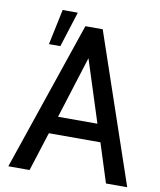

<svg xmlns="http://www.w3.org/2000/svg" viewBox="-88 -868 783 938"><g transform="rotate(10 303.5 -399.0)"><path d="M502 0 440.4 -193.4H184.6L123 0H17.6L269.5 -739.3H355.5L607.4 0ZM311.5 -587.9 214.8 -280.3H410.2ZM109.4 -622.1 146.5 -797.9H221.7L166 -622.1Z"/></g></svg>

Font: RobotoJAA
Style: Medium
Weight: 500
Version: Version 2.05; 2016-11-05